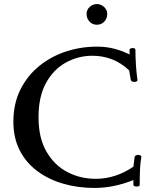

<svg xmlns="http://www.w3.org/2000/svg" viewBox="-20 -914 767 947"><path d="M46 -313Q46 -403 80.5 -472Q115 -541 173.5 -588.5Q232 -636 305.5 -660Q379 -684 458 -684Q505 -684 546 -673Q587 -662 619 -645V-668Q619 -673 624 -675Q629 -677 635 -677Q648 -677 648 -668Q648 -631 650.5 -593Q653 -555 658 -520Q659 -515 654 -512.5Q649 -510 642 -510Q636 -510 631 -512.5Q626 -515 625 -520L617 -567Q576 -605 531 -622Q486 -639 436 -639Q365 -639 304 -605Q243 -571 206.5 -504Q170 -437 170 -336Q170 -234 209 -166.5Q248 -99 312 -65.5Q376 -32 452 -32Q550 -32 638 -92L644 -139Q646 -150 662 -150Q668 -150 673 -147Q678 -144 677 -139Q672 -113 670.5 -76.5Q669 -40 669 -2Q669 6 654 6Q648 6 643 4Q638 2 638 -2V-26Q541 13 446 13Q364 13 291.5 -8Q219 -29 163.5 -70.5Q108 -112 77 -173Q46 -234 46 -313ZM458 -792Q436 -792 421.5 -807.5Q407 -823 407 -845Q407 -866 422.5 -880Q438 -894 458 -894Q478 -894 493.5 -879.5Q509 -865 509 -845Q509 -823 494.5 -807.5Q480 -792 458 -792Z"/></svg>

Font: Sedan SC
Style: Regular
Weight: 400
Designer: Sebastian Salazar
Foundry: Sebastian Salazar
Version: Version 1.100; ttfautohint (v1.8.4.7-5d5b)